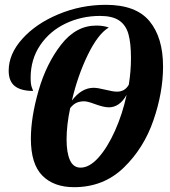

<svg xmlns="http://www.w3.org/2000/svg" viewBox="-20 -770 705 796"><path d="M600 -682C562.7 -727.3 502.3 -750 419 -750C350.3 -750 284.8 -737 222.5 -711C160.2 -685 110.2 -651 72.5 -609C34.8 -567 16 -523 16 -477C16 -447.7 24.5 -426.3 41.5 -413C58.5 -399.7 83.7 -393 117 -393C117 -394.3 115.3 -399.2 112 -407.5C108.7 -415.8 107 -429 107 -447C107 -498.3 120.2 -543.5 146.5 -582.5C172.8 -621.5 208 -651.5 252 -672.5C296 -693.5 343.7 -704 395 -704C429 -704 455.3 -697.7 474 -685C492.7 -672.3 505.5 -653.5 512.5 -628.5C519.5 -603.5 523 -570.3 523 -529C523 -493 520 -456.3 514 -419C503.3 -399.7 487 -390 465 -390C454.3 -390 438.3 -392.7 417 -398C395.7 -403.3 379.3 -406 368 -406C334.7 -406 304.7 -388.3 278 -353C294 -421.7 316 -484.8 344 -542.5C372 -600.2 401 -638 431 -656C416.3 -661.3 399 -664 379 -664C323 -664 274.5 -637.7 233.5 -585C192.5 -532.3 161.3 -469 140 -395C118.7 -321 108 -254.3 108 -195C108 -125 123.8 -74 155.5 -42C187.2 -10 231 6 287 6C368.3 6 436.8 -20.8 492.5 -74.5C548.2 -128.2 589.3 -193.7 616 -271C642.7 -348.3 656 -422.7 656 -494C656 -574 637.3 -636.7 600 -682ZM388.5 -117C363.5 -89 338.7 -75 314 -75C294 -75 279.3 -85.3 270 -106C260.7 -126.7 256 -155 256 -191C256 -231.7 261 -275.3 271 -322C279.7 -332.7 288.5 -340 297.5 -344C306.5 -348 317 -350 329 -350C338.3 -350 352.7 -346.3 372 -339C397.3 -329.7 417 -325 431 -325C461 -325 485.7 -342.3 505 -377C493.7 -324.3 477.7 -274.8 457 -228.5C436.3 -182.2 413.5 -145 388.5 -117Z"/></svg>

Font: DonutKreme
Style: Regular
Weight: 400
Designer: Impallari Type
Foundry: Impallari Type
Version: Version 2.100